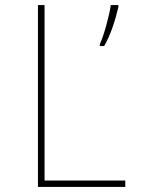

<svg xmlns="http://www.w3.org/2000/svg" viewBox="-20 -734 603 754"><path d="M372 -561V-553H389C415 -597 434 -659 445 -707V-714H415C410 -674 386 -588 372 -561ZM129 0H472V-25H155V-714H129Z"/></svg>

Font: Noto Sans Mono SemiCondensed Thin
Style: Regular
Weight: 100
Width: 4
Designer: Monotype Design Team
Foundry: Monotype Imaging Inc.
Version: Version 2.014